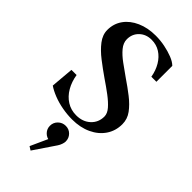

<svg xmlns="http://www.w3.org/2000/svg" viewBox="-319 -784 1186 1186"><g transform="rotate(45 274.0 -191.5)"><path d="M272 16Q230 16 186 8Q142 0 104 -15Q66 -30 40 -48L53 -198H98Q106 -147 129.5 -106.5Q153 -66 189.5 -43Q226 -20 272 -20Q329 -20 365 -53.5Q401 -87 401 -138Q401 -165 377.5 -192Q354 -219 316 -247.5Q278 -276 235 -305Q186 -339 140 -374.5Q94 -410 64.5 -448.5Q35 -487 35 -529Q35 -584 65 -626Q95 -668 149 -692Q203 -716 272 -716Q313 -716 352.5 -708Q392 -700 425 -687Q458 -674 476 -656V-517H432Q424 -564 402 -601Q380 -638 347 -659Q314 -680 272 -680Q224 -680 192.5 -650Q161 -620 161 -574Q161 -542 185.5 -512.5Q210 -483 248 -455.5Q286 -428 327 -399Q373 -368 416 -334.5Q459 -301 486 -264.5Q513 -228 513 -183Q513 -125 482.5 -80Q452 -35 397.5 -9.5Q343 16 272 16ZM227 333 203 318 268 175V208Q240 206 221.5 186.5Q203 167 203 140Q203 111 223.5 91Q244 71 273 71Q302 71 321.5 91Q341 111 341 140Q341 150 336 164.5Q331 179 323 191Z"/></g></svg>

Font: Wittgenstein SemiBold
Style: Regular
Weight: 600
Designer: Jörg Drees
Foundry: Jörg Drees
Version: Version 1.500